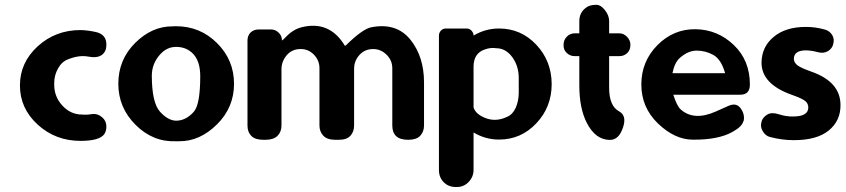

<svg xmlns="http://www.w3.org/2000/svg" viewBox="-20 -565 3435 780"><path d="M412.1 -51.8Q412.1 -51.8 412.1 -49.8Q412.1 -32.7 403.3 -19.5Q383.3 7.3 307.1 7.3Q205.6 7.3 133.3 -58.6Q61 -124.5 61 -217.8Q61 -311 133.3 -377Q205.6 -442.9 307.1 -442.9Q342.8 -441.9 376.5 -433.1Q412.1 -421.4 412.1 -384.8Q412.1 -384.8 412.1 -381.3Q412.1 -356.4 394.5 -342.3Q375 -328.1 338.9 -335Q302.7 -342.3 256.8 -324.2Q231 -314.5 215.8 -287.1Q200.2 -259.3 200.2 -226.6Q200.2 -226.6 200.2 -221.2Q200.2 -171.4 233.9 -135.5Q267.6 -99.6 313 -99.6Q331.5 -97.7 354 -101.6Q376.5 -104.5 394.5 -88.9Q412.1 -74.2 412.1 -51.8Z M695.3 -74.7Q735.4 -74.7 767.6 -111.3Q793.5 -141.1 793.5 -256.8Q793 -314.9 766.1 -344.7Q738.8 -374.5 695.3 -374.5Q657.7 -374.5 629.9 -343.3Q596.7 -306.2 596.7 -256.8Q597.2 -147.5 629.9 -111.3Q662.6 -75.2 695.3 -74.7ZM708.5 8.8Q701.7 9.3 695.3 8.8Q601.6 12.7 531 -57.6Q460.4 -127.9 460.7 -225.3Q460.9 -322.8 529.1 -390.6Q597.2 -458.5 681.6 -458Q688 -458.5 694.8 -458.5Q793 -458.5 861.8 -389.9Q930.7 -321.3 930.7 -224.6Q930.7 -127.9 861.1 -59.3Q791.5 9.3 708.5 8.8Z M1702.6 -230.5Q1702.6 -230.5 1702.6 -55.2Q1702.6 -29.8 1687 -13.2Q1671.4 2.9 1638.7 2.9Q1638.7 2.9 1637.7 2.9Q1573.7 2.9 1573.7 -55.2Q1573.7 -55.2 1573.7 -288.1Q1573.7 -320.3 1549.3 -343.8Q1525.4 -366.7 1493.2 -365.7Q1460.9 -364.7 1439.9 -341.3Q1418.5 -317.4 1418.5 -285.6Q1418.5 -285.6 1418.5 -55.2Q1418.5 -29.8 1403.3 -13.2Q1388.2 3.4 1354.5 2.9Q1354.5 2.9 1341.8 2.9Q1309.1 2.9 1293.5 -13.7Q1277.8 -30.3 1277.8 -55.2Q1277.8 -55.2 1277.8 -288.1Q1277.8 -320.3 1254.4 -343.8Q1231 -367.2 1198.2 -365.7Q1165 -364.7 1144.5 -340.3Q1124 -315.4 1123.5 -285.6Q1123.5 -285.6 1123.5 -55.2Q1123.5 -29.3 1107.4 -13.2Q1091.3 2.9 1058.6 2.9Q1058.6 2.9 1049.3 2.9Q1016.6 2.9 1001 -12.7Q985.4 -28.3 985.4 -55.2Q985.4 -55.2 985.4 -400.4Q985.4 -419.9 997.6 -432.6Q1009.8 -444.8 1029.8 -445.3Q1029.8 -445.3 1081.5 -445.3Q1099.1 -445.3 1112.3 -432.1Q1125.5 -419.4 1125.5 -400.4Q1130.9 -403.8 1139.6 -413.1Q1169.9 -445.3 1204.6 -454.1Q1318.4 -482.9 1380.9 -379.4Q1380.9 -379.4 1383.8 -379.4Q1452.1 -446.8 1487.8 -454.1Q1589.8 -474.1 1646.5 -404.8Q1702.6 -335.4 1702.6 -230.5Z M2087.4 -189Q2087.4 -189 2087.4 -247.6Q2087.4 -297.4 2060.8 -333.3Q2034.2 -369.1 1995.6 -369.1Q1973.1 -372.6 1950.2 -364.3Q1903.8 -349.1 1903.8 -293.9Q1903.8 -293.9 1903.8 -128.4Q1912.6 -100.1 1954.6 -84.5Q1996.6 -69.3 2041 -90.8Q2062.5 -99.6 2075.2 -127.4Q2087.4 -155.3 2087.4 -189ZM2007.3 2Q1951.7 2 1903.8 -26.9Q1903.8 -26.9 1903.8 125.5Q1903.8 153.8 1882.8 175.3Q1862.8 195.3 1834.5 194.8Q1834.5 194.8 1832.5 194.8Q1801.8 194.8 1782.7 175.3Q1763.2 155.8 1763.2 125.5Q1763.2 125.5 1763.2 -420.4Q1763.2 -431.6 1771 -440.4Q1778.8 -449.2 1791.5 -449.2Q1791.5 -449.2 1875.5 -449.2Q1887.7 -449.2 1896 -439.9Q1904.3 -430.7 1903.8 -420.4Q1951.7 -449.2 2007.3 -449.2Q2096.7 -449.2 2158.7 -383.3Q2220.7 -317.4 2221.2 -223.6Q2221.2 -129.9 2158.7 -64Q2096.7 2 2007.3 2Z M2454.6 -208.5Q2454.6 -133.8 2495.6 -112.3Q2527.3 -94.7 2510.7 -46.4Q2494.1 3.4 2458 3.4Q2399.4 3.4 2363.8 -65.9Q2333.5 -125.5 2333.5 -217.3Q2333.5 -217.3 2333.5 -336.9H2315.9Q2295.9 -336.9 2282.7 -349.6Q2269 -361.8 2269.5 -382.3Q2269.5 -382.3 2269.5 -383.3Q2269.5 -402.3 2282.7 -416Q2295.9 -429.7 2315.9 -429.7Q2315.9 -429.7 2333.5 -429.7V-479.5Q2333.5 -513.7 2360.4 -533.7Q2375 -545.4 2401.9 -545.4Q2401.9 -545.4 2403.8 -545.4Q2420.4 -545.4 2437.5 -523.9Q2454.6 -502.4 2454.6 -479.5Q2454.6 -479.5 2454.6 -429.7H2495.6Q2513.7 -429.7 2527.3 -415.5Q2541 -401.4 2541 -383.3Q2541 -383.3 2541 -382.3Q2541 -361.3 2527.8 -349.1Q2514.6 -336.9 2495.6 -336.9Q2495.6 -336.9 2454.6 -336.9Z M2810.1 -359.4Q2775.4 -359.4 2741.7 -329.6Q2720.2 -310.5 2711.9 -267.6Q2711.9 -267.6 2925.8 -267.6Q2909.7 -324.2 2877.9 -341.8Q2846.2 -359.4 2810.1 -359.4ZM3026.4 -221.7Q3026.4 -221.7 3026.4 -221.2Q3026.4 -180.2 2987.3 -180.2Q2987.3 -180.2 2715.3 -180.2Q2729.5 -135.7 2744.1 -121.6Q2798.3 -71.8 2888.7 -112.3Q2888.7 -112.3 2939 -134.8Q2971.7 -149.4 2989.3 -124.5Q3006.8 -99.6 3001 -73.2Q3001 -73.2 3000 -72.8Q2995.1 -50.8 2955.1 -28.8Q2897 3.4 2794.9 2.4Q2721.7 2.4 2653.3 -63Q2585.4 -128.4 2585.4 -221.9Q2585.4 -315.4 2650.9 -381.8Q2716.8 -447.8 2806.2 -446.3Q2895.5 -444.8 2960.9 -382.3Q3026.4 -319.8 3026.4 -221.7Z M3073.2 -69.3Q3077.6 -87.9 3097.2 -99.6Q3114.7 -110.4 3144.5 -100.6Q3174.3 -90.8 3205.1 -91.8Q3263.7 -92.8 3263.7 -128.4Q3263.7 -144.5 3251 -154.8Q3238.3 -165 3199.7 -178.7Q3072.8 -222.7 3073.7 -311.5Q3074.7 -375.5 3123.5 -415.5Q3171.9 -455.6 3252.9 -455.6Q3291 -456.1 3331.5 -444.8Q3349.6 -439.9 3360.4 -423.3Q3370.6 -406.7 3365.2 -387.7V-387.2Q3361.8 -368.7 3343.8 -357.4Q3325.7 -346.7 3302.7 -353Q3279.3 -359.4 3257.3 -360.4Q3205.1 -361.3 3205.1 -325.7Q3205.1 -311 3220.2 -299.3Q3235.4 -288.1 3276.4 -273.9Q3394 -232.4 3394.5 -139.2Q3395.5 -75.2 3347.2 -35.2Q3298.8 4.4 3205.1 4.4Q3155.8 4.4 3106.9 -8.8Q3089.8 -13.2 3078.6 -32.2Q3067.9 -49.8 3073.2 -67.9Z"/></svg>

Font: Dyuthi
Style: Regular
Weight: 400
Designer: Hiran Venugopalan, Hussain K H and Suresh P for Sawthanthra Malayalam Computing (SMC)
Version: Version 3.0.0+20221109